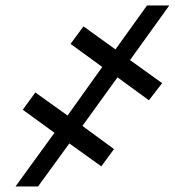

<svg xmlns="http://www.w3.org/2000/svg" viewBox="-20 -675 633 695"><path d="M278.3 -219.2 392.6 -135.3 346.7 -72.8 231 -155.8 117.7 0H36.1L177.2 -194.3L62.5 -277.8L107.9 -340.3L224.6 -256.8L350.1 -432.6L235.4 -516.1L282.2 -579.6L397.9 -496.1L512.2 -655.3H592.8L450.7 -457.5L566.9 -374L519 -312L405.3 -395Z"/></svg>

Font: Roboto-BlackItalic
Style: Italic
Weight: 900
Italic angle: -12°
Designer: Google
Version: Version 1.100141; 2013